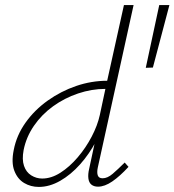

<svg xmlns="http://www.w3.org/2000/svg" viewBox="-20 -731 687 756"><path d="M133 5Q101 5 75 -10.5Q49 -26 36.5 -58.5Q24 -91 34 -140Q45 -198 80.5 -248Q116 -298 168 -335Q220 -372 280 -392.5Q340 -413 402 -413L468 -711H506L365 -71Q361 -52 365 -40.5Q369 -29 384 -29Q403 -29 423.5 -46.5Q444 -64 471 -91L486 -74Q452 -37 422 -16.5Q392 4 366 4Q350 4 340 -4Q330 -12 328 -28.5Q326 -45 331 -66L369 -243L397 -277Q385 -226 358.5 -175.5Q332 -125 295.5 -84Q259 -43 217 -19Q175 5 133 5ZM146 -28Q182 -28 218 -51Q254 -74 286 -111.5Q318 -149 341 -193Q364 -237 373 -278L398 -395L415 -381H395Q341 -381 287.5 -363Q234 -345 189 -312.5Q144 -280 113.5 -235.5Q83 -191 73 -140Q66 -103 74.5 -78Q83 -53 103 -40.5Q123 -28 146 -28ZM582 -465 554 -464 607 -711H647Z"/></svg>

Font: Ysabeau Office ExtraLight
Style: Italic
Weight: 250
Italic angle: -12°
Designer: Christian Thalmann (Catharsis Fonts)
Version: Version 2.001;gftools[0.9.30]; featfreeze: tnum,lnum,ss02